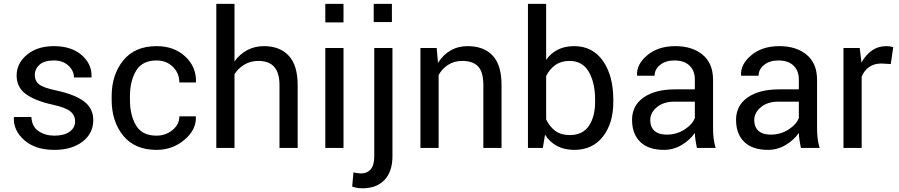

<svg xmlns="http://www.w3.org/2000/svg" viewBox="-20 -782 4752 1015"><path d="M377 -140.1Q377 -171.9 352.8 -192.4Q328.6 -212.9 261.2 -228Q165 -249 116.5 -284.9Q67.9 -320.8 67.9 -382.8Q67.9 -447.3 122.6 -492.7Q177.2 -538.1 265.1 -538.1Q357.4 -538.1 411.9 -490.7Q466.3 -443.4 463.9 -375.5L462.9 -372.6H371.1Q371.1 -407.2 342 -434.8Q313 -462.4 265.1 -462.4Q213.9 -462.4 189 -439.9Q164.1 -417.5 164.1 -385.7Q164.1 -354.5 186 -336.4Q208 -318.4 275.4 -304.2Q375.5 -282.7 424.3 -245.8Q473.1 -209 473.1 -147Q473.1 -76.7 416.3 -33.2Q359.4 10.3 267.6 10.3Q166.5 10.3 108.4 -41Q50.3 -92.3 53.2 -160.6L54.2 -163.6H146Q148.4 -112.3 184.1 -88.6Q219.7 -64.9 267.6 -64.9Q318.8 -64.9 347.9 -85.7Q377 -106.4 377 -140.1Z M807.6 -64.9Q855.5 -64.9 891.8 -94.5Q928.2 -124 928.2 -167H1014.6L1015.6 -164.1Q1018.1 -95.7 954.8 -42.7Q891.6 10.3 807.6 10.3Q692.4 10.3 631.3 -64.9Q570.3 -140.1 570.3 -253.9V-274.4Q570.3 -387.2 631.6 -462.6Q692.9 -538.1 807.6 -538.1Q900.4 -538.1 959.2 -483.4Q1018.1 -428.7 1016.1 -349.1L1015.1 -346.2H928.2Q928.2 -394.5 894 -428.5Q859.9 -462.4 807.6 -462.4Q731.9 -462.4 699.5 -408Q667 -353.5 667 -274.4V-253.9Q667 -172.9 699.2 -118.9Q731.4 -64.9 807.6 -64.9Z M1219.7 -457.5Q1247.1 -495.6 1286.9 -516.8Q1326.7 -538.1 1375 -538.1Q1459.5 -538.1 1506.6 -487.3Q1553.7 -436.5 1553.7 -331.1V0H1457.5V-332Q1457.5 -397.5 1429.4 -428.7Q1401.4 -460 1345.7 -460Q1305.7 -460 1273.2 -441.2Q1240.7 -422.4 1219.7 -390.1V0H1123.5V-761.7H1219.7Z M1795.9 0H1699.7V-528.3H1795.9ZM1795.9 -663.6H1699.7V-761.7H1795.9Z M2054.7 -528.3V43.5Q2054.7 125 2012.7 169.2Q1970.7 213.4 1896 213.4Q1880.9 213.4 1868.4 211.2Q1856 209 1841.8 204.6L1848.6 128.9Q1855.5 131.3 1868.2 133.1Q1880.9 134.8 1889.2 134.8Q1920.9 134.8 1939.7 113.3Q1958.5 91.8 1958.5 43.5V-528.3ZM2051.8 -665.5H1955.6V-761.7H2051.8Z M2288.6 -528.3 2295.4 -449.7Q2321.8 -491.7 2361.6 -514.9Q2401.4 -538.1 2452.1 -538.1Q2537.6 -538.1 2584.5 -488Q2631.3 -438 2631.3 -333.5V0H2535.2V-331.5Q2535.2 -401.4 2507.6 -430.7Q2480 -460 2423.3 -460Q2381.8 -460 2349.9 -439.9Q2317.9 -419.9 2298.8 -385.3V0H2202.6V-528.3Z M3222.2 -244.1Q3222.2 -129.9 3167.2 -59.8Q3112.3 10.3 3016.1 10.3Q2963.9 10.3 2925.3 -10Q2886.7 -30.3 2861.3 -69.8L2849.6 0H2771V-761.7H2867.2V-465.8Q2892.1 -501 2929 -519.5Q2965.8 -538.1 3015.1 -538.1Q3112.8 -538.1 3167.5 -460Q3222.2 -381.8 3222.2 -254.4ZM3126 -254.4Q3126 -345.2 3092.5 -402.6Q3059.1 -460 2990.7 -460Q2946.3 -460 2915.8 -438.2Q2885.3 -416.5 2867.2 -379.9V-150.9Q2885.7 -111.8 2915.8 -89.8Q2945.8 -67.9 2991.7 -67.9Q3059.6 -67.9 3092.8 -116.2Q3126 -164.6 3126 -244.1Z M3664.1 0Q3659.2 -23.9 3656.5 -42.2Q3653.8 -60.5 3653.3 -79.1Q3626.5 -41 3583.3 -15.4Q3540 10.3 3490.2 10.3Q3407.7 10.3 3364.5 -32Q3321.3 -74.2 3321.3 -148.4Q3321.3 -224.1 3382.6 -266.8Q3443.8 -309.6 3548.8 -309.6H3653.3V-361.8Q3653.3 -408.2 3625 -435.3Q3596.7 -462.4 3544.9 -462.4Q3498.5 -462.4 3469.5 -438.7Q3440.4 -415 3440.4 -381.8H3348.6L3347.7 -384.8Q3344.7 -442.4 3402.1 -490.2Q3459.5 -538.1 3550.3 -538.1Q3640.1 -538.1 3694.8 -492.4Q3749.5 -446.8 3749.5 -360.8V-106.4Q3749.5 -78.1 3752.4 -51.8Q3755.4 -25.4 3763.2 0ZM3504.4 -70.3Q3556.6 -70.3 3598.6 -97.2Q3640.6 -124 3653.3 -158.7V-244.6H3545.4Q3487.3 -244.6 3452.4 -215.3Q3417.5 -186 3417.5 -146.5Q3417.5 -111.3 3439.5 -90.8Q3461.4 -70.3 3504.4 -70.3Z M4213.9 0Q4209 -23.9 4206.3 -42.2Q4203.6 -60.5 4203.1 -79.1Q4176.3 -41 4133.1 -15.4Q4089.8 10.3 4040 10.3Q3957.5 10.3 3914.3 -32Q3871.1 -74.2 3871.1 -148.4Q3871.1 -224.1 3932.4 -266.8Q3993.7 -309.6 4098.6 -309.6H4203.1V-361.8Q4203.1 -408.2 4174.8 -435.3Q4146.5 -462.4 4094.7 -462.4Q4048.3 -462.4 4019.3 -438.7Q3990.2 -415 3990.2 -381.8H3898.4L3897.5 -384.8Q3894.5 -442.4 3951.9 -490.2Q4009.3 -538.1 4100.1 -538.1Q4189.9 -538.1 4244.6 -492.4Q4299.3 -446.8 4299.3 -360.8V-106.4Q4299.3 -78.1 4302.2 -51.8Q4305.2 -25.4 4313 0ZM4054.2 -70.3Q4106.4 -70.3 4148.4 -97.2Q4190.4 -124 4203.1 -158.7V-244.6H4095.2Q4037.1 -244.6 4002.2 -215.3Q3967.3 -186 3967.3 -146.5Q3967.3 -111.3 3989.3 -90.8Q4011.2 -70.3 4054.2 -70.3Z M4689 -443.4 4639.6 -446.3Q4601.6 -446.3 4575.4 -428.2Q4549.3 -410.2 4535.2 -377.4V0H4439V-528.3H4524.9L4534.2 -451.2Q4556.6 -492.2 4589.6 -515.1Q4622.6 -538.1 4665.5 -538.1Q4676.3 -538.1 4686 -536.4Q4695.8 -534.7 4702.1 -532.7Z"/></svg>

Font: GeogebraSans
Style: Regular
Weight: 400
Designer: Google
Version: Version 1.100140; 2013